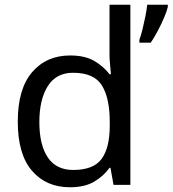

<svg xmlns="http://www.w3.org/2000/svg" viewBox="-20 -780 728 810"><path d="M275 10Q175 10 115 -59.5Q55 -129 55 -267Q55 -405 115.5 -475.5Q176 -546 276 -546Q338 -546 377.5 -523Q417 -500 442 -467H448Q447 -480 444.5 -505.5Q442 -531 442 -546V-760H530V0H459L446 -72H442Q418 -38 378 -14Q338 10 275 10ZM289 -63Q374 -63 408.5 -109.5Q443 -156 443 -250V-266Q443 -366 410 -419.5Q377 -473 288 -473Q217 -473 181.5 -416.5Q146 -360 146 -265Q146 -169 181.5 -116Q217 -63 289 -63ZM688 -751Q684 -733 672.5 -706Q661 -679 646 -650.5Q631 -622 616 -600H568V-612Q575 -631 581.5 -657.5Q588 -684 593.5 -711.5Q599 -739 601 -760H688Z"/></svg>

Font: Noto Sans Yi
Style: Regular
Weight: 400
Designer: Monotype Design Team
Foundry: Monotype Imaging Inc.
Version: Version 2.002; ttfautohint (v1.8.4.7-5d5b)